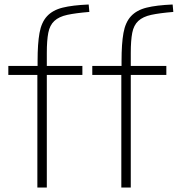

<svg xmlns="http://www.w3.org/2000/svg" viewBox="-20 -833 790 853"><path d="M146 -500H17V-540H147V-563Q147 -639 155.5 -686.5Q164 -734 189 -761Q214 -788 258 -799Q302 -810 374 -813L377 -780Q316 -775 279 -767Q242 -759 221.5 -740Q201 -721 194.5 -687Q188 -653 188 -598V-540H346V-500H188V0H146ZM519 -500H390V-540H520V-563Q520 -639 528.5 -686.5Q537 -734 562 -761Q587 -788 631 -799Q675 -810 747 -813L750 -780Q689 -775 652 -767Q615 -759 594.5 -740Q574 -721 567.5 -687Q561 -653 561 -598V-540H719V-500H561V0H519Z"/></svg>

Font: Encode Sans Wide
Style: Thin
Weight: 100
Designer: Pablo Impallari, Andres Torresi
Foundry: Pablo Impallari, Andres Torresi
Version: Version 1.000; ttfautohint (v1.00) -l 8 -r 50 -G 200 -x 14 -